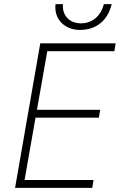

<svg xmlns="http://www.w3.org/2000/svg" viewBox="-20 -910 580 930"><path d="M53 0H427L433 -38H99L152 -340H459L465 -378H159L209 -662H534L540 -700H175ZM367 -765C447 -765 502 -811 521 -890H483C469 -834 428 -797 372 -797C316 -797 280 -836 285 -890H249C240 -817 294 -765 367 -765Z"/></svg>

Font: Fixel Text 20240404 ExtraLight
Style: Italic
Weight: 200
Width: 4
Italic angle: -10°
Designer: AlfaBravo + MacPaw
Foundry: Kyrylo Tkachov, Marchela Mozhyna, Serhii Makarenko, Maria Weinstein, Zakhar Kryvoshyya
Version: Version 1.211;Glyphs 3.2 (3225)